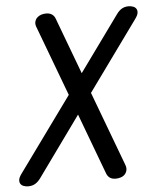

<svg xmlns="http://www.w3.org/2000/svg" viewBox="-66 -787 719 844"><g transform="rotate(-5 293.5 -365.0)"><path d="M557 -682 335 -375 457 -49Q463 -34 460.5 -23Q458 -12 451 -4.5Q444 3 433 6.5Q422 10 411 10Q394 10 384 2.5Q374 -5 369 -20L270 -285L79 -20Q68 -5 55 2.5Q42 10 25 10Q14 10 4.5 6.5Q-5 3 -9.5 -4.5Q-14 -12 -12.5 -22.5Q-11 -33 0 -48L237 -375L122 -682Q116 -696 118.5 -707Q121 -718 128.5 -725.5Q136 -733 146.5 -736.5Q157 -740 169 -740Q184 -740 194.5 -733Q205 -726 210 -711L302 -465L480 -711Q491 -726 503.5 -733Q516 -740 532 -740Q543 -740 552.5 -736.5Q562 -733 566.5 -725.5Q571 -718 569.5 -707.5Q568 -697 557 -682Z"/></g></svg>

Font: Maple Mono NL
Style: Italic
Weight: 400
Italic angle: -10°
Monospace: yes
Designer: subframe7536
Version: Version 7.000